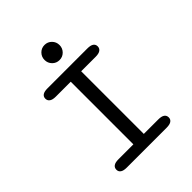

<svg xmlns="http://www.w3.org/2000/svg" viewBox="-220 -930 1060 1060"><g transform="rotate(-45 309.5 -400.0)"><path d="M150.5 0Q125.5 0 113.5 -8.5Q101.5 -17 101.5 -32Q101.5 -48 113.5 -56.5Q125.5 -65 150.5 -65H267V-554H150.5Q125.5 -554 113.5 -562.8Q101.5 -571.5 101.5 -587Q101.5 -602.5 113.5 -610.8Q125.5 -619 150.5 -619H461.5Q486.5 -619 498.5 -610.8Q510.5 -602.5 510.5 -587Q510.5 -571.5 498.5 -562.8Q486.5 -554 461.5 -554H348.5V-65H461.5Q486.5 -65 498.5 -56.5Q510.5 -48 510.5 -32Q510.5 -17 498.5 -8.5Q486.5 0 461.5 0ZM308 -682Q283.5 -682 266.5 -699.2Q249.5 -716.5 249.5 -741Q249.5 -765.5 266.5 -782.8Q283.5 -800 308 -800Q332.5 -800 349.5 -782.8Q366.5 -765.5 366.5 -741Q366.5 -716.5 349.5 -699.2Q332.5 -682 308 -682Z"/></g></svg>

Font: Sono ExtraLight Monospace
Style: Regular
Weight: 400
Version: Version 2.112